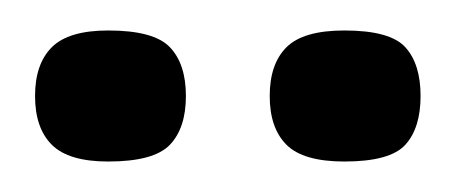

<svg xmlns="http://www.w3.org/2000/svg" viewBox="-20 -637 301 126"><path d="M102 -574Q102 -553 91.5 -542Q81 -531 51 -531Q25 -531 14 -542Q3 -553 3 -574Q3 -595 14 -606Q25 -617 51 -617Q81 -617 91.5 -606Q102 -595 102 -574ZM256 -574Q256 -553 246 -542Q236 -531 206 -531Q179 -531 168 -542Q157 -553 157 -574Q157 -595 168 -606Q179 -617 206 -617Q236 -617 246 -606Q256 -595 256 -574Z"/></svg>

Font: Glory SemiBold
Style: Regular
Weight: 600
Designer: Robert Leuschke
Foundry: Robert Leuschke
Version: Version 1.011